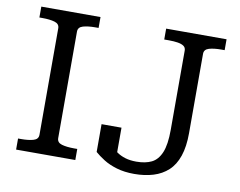

<svg xmlns="http://www.w3.org/2000/svg" viewBox="-79 -816 1175 939"><g transform="rotate(10 509.0 -346.5)"><path d="M153 -91V-620Q153 -642 129 -649Q105 -656 68 -656H53V-710H347V-656H331Q294 -656 270 -649Q246 -642 246 -620V-91Q246 -69 270 -62Q294 -55 331 -55H347V0H53V-55H68Q105 -55 129 -62Q153 -69 153 -91ZM673 -710H973V-656H957Q920 -656 896 -649Q872 -642 872 -620V-226Q872 -159 856 -112Q840 -65 809.5 -37Q779 -9 736.5 4Q694 17 642 17Q593 17 554.5 5.5Q516 -6 488.5 -23.5Q461 -41 443 -57V-195H542V-62Q524 -67 513 -74.5Q502 -82 498.5 -88.5Q495 -95 499.5 -98Q504 -101 516 -97Q527 -84 544.5 -71.5Q562 -59 586 -51.5Q610 -44 642 -44Q687 -44 717.5 -59Q748 -74 764.5 -113.5Q781 -153 781 -226V-620Q781 -635 770 -642.5Q759 -650 740 -653Q721 -656 696 -656H673Z"/></g></svg>

Font: Roboto Serif
Style: Regular
Weight: 400
Designer: Greg Gazdowicz
Foundry: Commercial Type
Version: Version 1.008